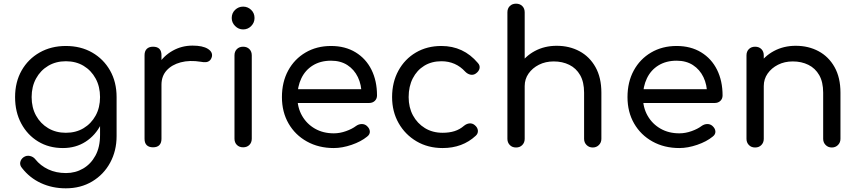

<svg xmlns="http://www.w3.org/2000/svg" viewBox="-20 -801 4669 1044"><path d="M322 4Q246 4 187.5 -31.5Q129 -67 95.5 -129.5Q62 -192 62 -273Q62 -355 97.5 -417.5Q133 -480 195.5 -515.5Q258 -551 338 -551Q419 -551 481 -515.5Q543 -480 578.5 -417.5Q614 -355 614 -273L560 -265Q560 -186 529.5 -125.5Q499 -65 445.5 -30.5Q392 4 322 4ZM338 223Q264 223 202.5 194.5Q141 166 100 113Q87 98 90 81.5Q93 65 108 54Q124 43 142.5 47Q161 51 172 65Q200 100 242.5 120Q285 140 339 140Q390 140 432 115.5Q474 91 499 45Q524 -1 524 -67V-212L555 -290L614 -273V-61Q614 19 579 83.5Q544 148 481.5 185.5Q419 223 338 223ZM338 -79Q393 -79 434.5 -104Q476 -129 500 -172.5Q524 -216 524 -273Q524 -330 500 -374Q476 -418 434.5 -443Q393 -468 338 -468Q284 -468 242 -443Q200 -418 176 -374Q152 -330 152 -273Q152 -216 176 -172.5Q200 -129 242 -104Q284 -79 338 -79Z M809 -340Q810 -401 839.5 -449Q869 -497 918.5 -525Q968 -553 1027 -553Q1082 -553 1110 -535.5Q1138 -518 1132 -492Q1128 -478 1119.5 -471Q1111 -464 1099 -463Q1087 -462 1073 -465Q1011 -475 962.5 -462Q914 -449 886 -418Q858 -387 858 -340ZM812 0Q790 0 778 -11.5Q766 -23 766 -46V-501Q766 -523 778 -535Q790 -547 812 -547Q835 -547 846.5 -535.5Q858 -524 858 -501V-46Q858 -24 846.5 -12Q835 0 812 0Z M1302 0Q1281 0 1268 -13Q1255 -26 1255 -47V-500Q1255 -521 1268 -534Q1281 -547 1302 -547Q1323 -547 1336 -534Q1349 -521 1349 -500V-47Q1349 -26 1336 -13Q1323 0 1302 0ZM1302 -641Q1277 -641 1258.5 -659.5Q1240 -678 1240 -703Q1240 -730 1258.5 -747.5Q1277 -765 1302 -765Q1327 -765 1345.5 -747.5Q1364 -730 1364 -703Q1364 -678 1346 -659.5Q1328 -641 1302 -641Z M1795 4Q1713 4 1649 -31.5Q1585 -67 1549 -129.5Q1513 -192 1513 -273Q1513 -355 1547 -417.5Q1581 -480 1641.5 -515.5Q1702 -551 1780 -551Q1857 -551 1913.5 -516.5Q1970 -482 2000 -421.5Q2030 -361 2030 -282Q2030 -264 2018 -252.5Q2006 -241 1987 -241H1577V-316H1988L1946 -287Q1946 -340 1926 -381.5Q1906 -423 1869 -447Q1832 -471 1780 -471Q1723 -471 1681.5 -445.5Q1640 -420 1618.5 -375Q1597 -330 1597 -273Q1597 -216 1622.5 -171.5Q1648 -127 1692.5 -101.5Q1737 -76 1795 -76Q1828 -76 1861.5 -88Q1895 -100 1916 -116Q1930 -126 1946 -126.5Q1962 -127 1974 -117Q1990 -103 1991 -86.5Q1992 -70 1976 -58Q1943 -31 1892 -13.5Q1841 4 1795 4Z M2387 4Q2307 4 2245 -32.5Q2183 -69 2147.5 -131.5Q2112 -194 2112 -273Q2112 -354 2146.5 -417Q2181 -480 2241.5 -515.5Q2302 -551 2380 -551Q2440 -551 2489.5 -528Q2539 -505 2578 -459Q2591 -445 2587.5 -429Q2584 -413 2567 -401Q2554 -392 2538.5 -395Q2523 -398 2510 -411Q2458 -468 2380 -468Q2327 -468 2287 -443.5Q2247 -419 2224.5 -375Q2202 -331 2202 -273Q2202 -217 2225.5 -173.5Q2249 -130 2290.5 -104.5Q2332 -79 2387 -79Q2423 -79 2451.5 -88Q2480 -97 2503 -117Q2518 -129 2533.5 -130Q2549 -131 2561 -121Q2577 -108 2578.5 -91.5Q2580 -75 2567 -63Q2495 4 2387 4Z M3203 1Q3183 1 3169.5 -12.5Q3156 -26 3156 -46V-297Q3156 -355 3134.5 -392.5Q3113 -430 3075.5 -448.5Q3038 -467 2991 -467Q2946 -467 2910.5 -449Q2875 -431 2854 -401Q2833 -371 2833 -333H2772Q2773 -396 2804 -445.5Q2835 -495 2888 -523.5Q2941 -552 3007 -552Q3076 -552 3131 -522.5Q3186 -493 3218 -436Q3250 -379 3250 -297V-46Q3250 -26 3236.5 -12.5Q3223 1 3203 1ZM2786 1Q2765 1 2752 -12.5Q2739 -26 2739 -46V-500Q2739 -521 2752 -534Q2765 -547 2786 -547Q2807 -547 2820 -534Q2833 -521 2833 -500V-46Q2833 -26 2820 -12.5Q2807 1 2786 1ZM2786 -207Q2765 -207 2752 -220.5Q2739 -234 2739 -254V-734Q2739 -755 2752 -768Q2765 -781 2786 -781Q2807 -781 2820 -768Q2833 -755 2833 -734V-254Q2833 -234 2820 -220.5Q2807 -207 2786 -207Z M3674 4Q3592 4 3528 -31.5Q3464 -67 3428 -129.5Q3392 -192 3392 -273Q3392 -355 3426 -417.5Q3460 -480 3520.5 -515.5Q3581 -551 3659 -551Q3736 -551 3792.5 -516.5Q3849 -482 3879 -421.5Q3909 -361 3909 -282Q3909 -264 3897 -252.5Q3885 -241 3866 -241H3456V-316H3867L3825 -287Q3825 -340 3805 -381.5Q3785 -423 3748 -447Q3711 -471 3659 -471Q3602 -471 3560.5 -445.5Q3519 -420 3497.5 -375Q3476 -330 3476 -273Q3476 -216 3501.5 -171.5Q3527 -127 3571.5 -101.5Q3616 -76 3674 -76Q3707 -76 3740.5 -88Q3774 -100 3795 -116Q3809 -126 3825 -126.5Q3841 -127 3853 -117Q3869 -103 3870 -86.5Q3871 -70 3855 -58Q3822 -31 3771 -13.5Q3720 4 3674 4Z M4503 1Q4483 1 4469.5 -12.5Q4456 -26 4456 -46V-297Q4456 -355 4434.5 -392.5Q4413 -430 4375.5 -448.5Q4338 -467 4291 -467Q4246 -467 4210.5 -449Q4175 -431 4154 -401Q4133 -371 4133 -333H4072Q4073 -396 4104 -445.5Q4135 -495 4188 -523.5Q4241 -552 4307 -552Q4376 -552 4431 -522.5Q4486 -493 4518 -436Q4550 -379 4550 -297V-46Q4550 -26 4536.5 -12.5Q4523 1 4503 1ZM4086 1Q4065 1 4052 -12.5Q4039 -26 4039 -46V-500Q4039 -521 4052 -534Q4065 -547 4086 -547Q4107 -547 4120 -534Q4133 -521 4133 -500V-46Q4133 -26 4120 -12.5Q4107 1 4086 1Z"/></svg>

Font: Comfortaa SemiBold
Style: Regular
Weight: 600
Designer: Johan Aakerlund
Foundry: Johan Aakerlund
Version: Version 3.104; ttfautohint (v1.8.1.43-b0c9)